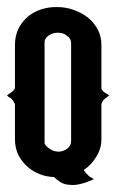

<svg xmlns="http://www.w3.org/2000/svg" viewBox="-20 -508 379 551"><path d="M0 -233.9 4.9 -237.8Q18.1 -246.1 21 -251Q22.9 -255.4 22.9 -256.8V-378.9Q22.9 -429.7 62 -461.9Q95.2 -487.8 143.1 -487.8Q169.9 -487.8 192.9 -479Q216.3 -470.7 232.9 -457Q250 -443.4 261.2 -421.9Q271 -402.8 271 -379.9V-253.9Q271 -252 272.9 -250Q273.9 -249 277.8 -244.1Q282.7 -240.7 288.1 -237.8Q289.6 -237.3 293.9 -233.9Q292 -233.9 288.1 -230Q285.6 -228 282 -225.3Q278.3 -222.7 277.8 -222.2Q275.4 -219.7 272.9 -213.9Q271 -211.4 271 -208V-107.9Q271 -82 256.8 -59.1Q243.2 -35.2 220.2 -20Q220.7 -19.5 221.7 -18.1Q222.7 -16.6 223.9 -15.1Q225.1 -13.7 226.1 -12.2L235.8 -2Q236.3 -1.5 249 5.9Q245.1 8.8 234.9 12.2Q225.1 16.6 210.9 20Q200.2 22.9 189 22.9Q168 22.9 155.8 16.1Q143.1 8.3 134.8 0Q113.8 -0.5 95.2 -7.8Q75.7 -15.1 62 -26.9Q45.4 -40 33.2 -62Q22.9 -83.5 22.9 -107.9V-209Q22.5 -210.9 20 -213.9Q19 -218.3 15.1 -222.2Q11.7 -226.6 4.9 -230Q3.9 -231 0 -233.9ZM107.9 -98.1Q108.4 -90.8 121.1 -82Q132.8 -73.2 147.9 -72.8Q161.6 -72.8 173.8 -82Q184.1 -90.8 184.1 -104V-382.8Q184.1 -397.9 173.8 -403.8Q167.5 -409.7 160.2 -412.1Q153.8 -414.1 146 -414.1Q130.4 -414.1 119.1 -405.8Q107.9 -397.5 107.9 -387.2V-299.8Z"/></svg>

Font: Wyoming
Style: Regular
Weight: 400
Designer: Old Hat Creative
Version: Version 2.00 2016